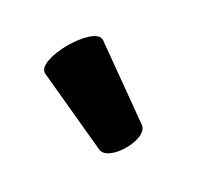

<svg xmlns="http://www.w3.org/2000/svg" viewBox="-75 -776 450 439"><g transform="rotate(-30 150.5 -557.0)"><path d="M223 -663C223 -702 70 -702 70 -663L90 -452C90 -413 203 -413 203 -452Z"/></g></svg>

Font: Lilita 2
Style: Regular
Weight: 400
Designer: Juan Montoreano
Foundry: Juan Montoreano
Version: Version 2.001